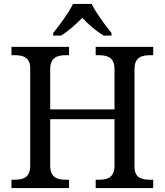

<svg xmlns="http://www.w3.org/2000/svg" viewBox="-20 -951 833 971"><path d="M463.9 0H754.9V-42H742.2C696.8 -42 660.2 -50.3 660.2 -108.9V-600.1C660.2 -662.1 695.8 -671.9 742.2 -671.9H754.9V-713.9H463.9V-671.9H477.1C522 -671.9 559.1 -662.6 559.1 -600.1V-397.9H233.9V-600.1C233.9 -662.6 271.5 -671.9 315.9 -671.9H329.1V-713.9H38.1V-671.9H50.8C94.2 -671.9 132.8 -664.1 132.8 -604V-113.8C132.8 -51.8 97.2 -42 50.8 -42H38.1V0H329.1V-42H315.9C271.5 -42 233.9 -51.3 233.9 -113.8V-348.1H559.1V-113.8C559.1 -51.3 522 -42 477.1 -42H463.9ZM249 -771H288.1C325.7 -793 365.2 -829.1 396 -860.8C425.8 -829.1 466.3 -793 504.9 -771H543.9V-784.2C513.2 -821.8 464.4 -887.2 443.8 -931.2H349.1C328.6 -887.2 279.8 -821.8 249 -784.2Z"/></svg>

Font: The Erased English
Style: Regular
Weight: 400
Designer: Monotype Design team + ligartures altered by 180 Amsterdam
Foundry: Monotype Imaging Inc.
Version: Version 1.030;Glyphs 3.1.2 (3151)